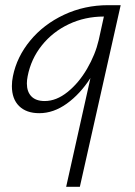

<svg xmlns="http://www.w3.org/2000/svg" viewBox="-20 -433 521 743"><path d="M447 -413 289 290H236L330 -131Q290 -69 238.5 -32Q187 5 132 5Q82 5 54 -22.5Q26 -50 26 -100Q26 -119 30 -138Q45 -213 97 -276Q149 -339 228 -376Q307 -413 399 -413ZM362 -278 382 -369Q309 -369 246.5 -339.5Q184 -310 142 -257.5Q100 -205 87 -138Q84 -123 84 -110Q84 -78 101.5 -60Q119 -42 153 -42Q198 -42 241.5 -77Q285 -112 317 -167Q349 -222 362 -278Z"/></svg>

Font: Ysabeau Semilight
Style: Italic
Weight: 300
Italic angle: -12°
Designer: Christian Thalmann (Catharsis Fonts)
Version: Version 0.003